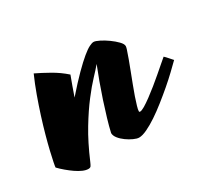

<svg xmlns="http://www.w3.org/2000/svg" viewBox="-138 -414 617 567"><g transform="rotate(-30 171.0 -130.5)"><path d="M115.2 -235.8Q109.4 -220.2 103.5 -204.1Q97.7 -188 91.8 -170.9Q122.6 -206.1 144.8 -228.3Q167 -250.5 182.4 -263.2Q197.8 -275.9 207.3 -280.5Q216.8 -285.2 222.2 -285.2Q228.5 -285.2 241.2 -278.8Q253.9 -272.5 266.8 -263.2Q279.8 -253.9 289.3 -244.1Q298.8 -234.4 298.8 -227.1Q298.8 -225.6 298.3 -223.4Q297.9 -221.2 296.9 -217.8Q293 -205.6 286.9 -189Q280.8 -172.4 273.9 -154.5Q267.1 -136.7 260.3 -118.9Q253.4 -101.1 248 -85.4Q242.7 -69.8 239.3 -58.1Q235.8 -46.4 235.8 -41Q235.8 -38.1 238.8 -38.1Q244.1 -38.1 254.9 -44.4Q265.6 -50.8 279.5 -61Q293.5 -71.3 308.6 -83.5Q323.7 -95.7 337.6 -107.7Q351.6 -119.6 362.8 -129.4Q374 -139.2 379.9 -144Q384.8 -139.6 390.6 -132.8Q396.5 -126 401.9 -120.1Q391.1 -109.4 375 -94Q358.9 -78.6 340.1 -62.5Q321.3 -46.4 301 -30.3Q280.8 -14.2 261.7 -1.5Q242.7 11.2 226.1 19Q209.5 26.9 198.2 26.9Q190.9 26.9 179.7 21.7Q168.5 16.6 158 9Q147.5 1.5 140.1 -7.8Q132.8 -17.1 132.8 -25.9Q137.2 -45.9 144.8 -71.3Q152.3 -96.7 161.1 -123.3Q169.9 -149.9 179.4 -176Q189 -202.1 197.8 -224.1L196.8 -223.1Q187.5 -211.9 170.2 -193.6Q152.8 -175.3 130.9 -146.7Q108.9 -118.2 84.5 -77.9Q60.1 -37.6 36.6 17.6Q33.7 24.4 31.2 28.3Q28.8 32.2 22 32.2Q13.7 32.2 3.2 27.6Q-7.3 22.9 -18.3 15.4Q-29.3 7.8 -40.3 -1.5Q-51.3 -10.7 -60.1 -20Q-60.1 -22.9 -57.4 -36.6Q-54.7 -50.3 -49.8 -71Q-44.9 -91.8 -37.6 -118.4Q-30.3 -145 -21 -174.3Q-11.7 -203.6 -0.7 -234.1Q10.3 -264.6 22.9 -293Q43.5 -283.2 68.6 -269Q93.8 -254.9 115.2 -235.8Z"/></g></svg>

Font: Yesteryear
Style: Regular
Weight: 400
Designer: Astigmatic (AOETI)
Foundry: Astigmatic (AOETI)
Version: Version 1.000